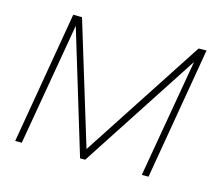

<svg xmlns="http://www.w3.org/2000/svg" viewBox="-81 -635 866 741"><g transform="rotate(15 352.0 -264.0)"><path d="M309.1 -41 626.5 -527.8 658.2 -528.3 567.9 0H541L623 -473.1L314.9 0H294.4L146 -489.7L61.5 0H35.2L125.5 -528.3H160.6Z"/></g></svg>

Font: Roboto Thin
Style: Italic
Weight: 250
Italic angle: -12°
Designer: Google
Version: Version 2.134; 2016